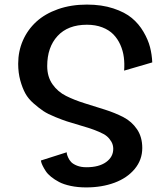

<svg xmlns="http://www.w3.org/2000/svg" viewBox="-20 -589 731 846"><path d="M479 66.9Q479 49.3 470.5 34.9Q461.9 20.5 450.4 11Q439 1.5 415.8 -8.3Q392.6 -18.1 376.2 -23.4Q359.9 -28.8 328.1 -38.1Q293.5 -48.3 274.9 -54.2Q256.3 -60.1 223.4 -73.5Q190.4 -86.9 171.6 -99.4Q152.8 -111.8 128.7 -132.8Q104.5 -153.8 91.6 -177.5Q78.6 -201.2 69.3 -234.9Q60.1 -268.6 60.1 -308.1Q60.1 -362.8 80.8 -410.4Q101.6 -458 139.9 -493.2Q178.2 -528.3 235.6 -548.6Q293 -568.8 362.8 -568.8Q428.2 -568.8 479.2 -552Q530.3 -535.2 561 -509.5Q591.8 -483.9 612.3 -448.7Q632.8 -413.6 641.1 -381.1Q649.4 -348.6 650.9 -314L526.9 -277.8Q529.3 -308.6 525.6 -336.9Q522 -365.2 510.3 -391.6Q498.5 -418 479.5 -437.5Q460.4 -457 430.7 -468.5Q400.9 -480 362.8 -480Q279.3 -480 233.6 -430.4Q188 -380.9 188 -297.9Q188 -251 211.2 -217.8Q234.4 -184.6 271.2 -166.3Q308.1 -147.9 352.8 -134Q397.5 -120.1 442.1 -106Q486.8 -91.8 523.7 -72.8Q560.5 -53.7 583.7 -19.5Q606.9 14.6 606.9 63Q606.9 115.2 573.7 155.3Q540.5 195.3 484.6 216.1Q428.7 236.8 359.9 236.8Q322.8 236.8 291.7 230.2Q260.7 223.6 240.7 213.1Q220.7 202.6 205.3 190.2Q189.9 177.7 181.6 165Q173.3 152.3 168.2 141.8Q163.1 131.3 161.6 125L160.2 118.2L273.9 82Q273.9 84.5 274.7 89.1Q275.4 93.8 280.3 105Q285.2 116.2 293.5 125Q301.8 133.8 319.3 140.9Q336.9 147.9 360.8 147.9Q416 147.9 447.5 125.2Q479 102.5 479 66.9Z"/></svg>

Font: Sporting Grotesque
Style: Regular
Weight: 400
Designer: Lucas LE BIHAN
Foundry: Lucas LE BIHAN
Version: Version 2.001;PS 2.1;hotconv 1.0.88;makeotf.lib2.5.647800